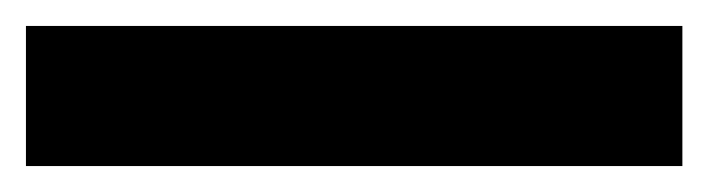

<svg xmlns="http://www.w3.org/2000/svg" viewBox="-23 -888 546 148"><path d="M503 -760H-3V-868H503Z"/></svg>

Font: Noto Sans ExtraBold
Style: Regular
Weight: 800
Designer: Monotype Design Team
Foundry: Monotype Imaging Inc.
Version: Version 2.007